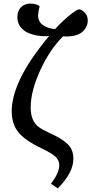

<svg xmlns="http://www.w3.org/2000/svg" viewBox="-20 -809 506 1063"><path d="M210 12.2Q117.7 -31.7 81.3 -77.4Q44.9 -123 44.9 -192.9Q44.9 -274.9 93.8 -376.5Q142.6 -478 252 -609.9Q222.2 -606.9 192.9 -611.1Q163.6 -615.2 136.7 -626.5Q109.9 -637.7 93 -660.4Q76.2 -683.1 76.2 -713.9Q76.2 -748.5 95.9 -768.8Q115.7 -789.1 149.9 -789.1Q179.7 -789.1 199.2 -774.9Q190.9 -737.3 190.9 -724.1Q190.9 -689 217.5 -670.2Q244.1 -651.4 285.2 -647.9Q320.8 -687.5 357.9 -718.5Q395 -749.5 417 -757.8Q434.1 -755.4 450 -738.3Q465.8 -721.2 465.8 -695.8Q465.8 -678.7 458.7 -662.8Q451.7 -647 436.5 -633.1Q421.4 -619.1 393.6 -612.1Q365.7 -605 329.1 -607.9Q255.4 -534.7 202.6 -419.4Q149.9 -304.2 149.9 -214.8Q149.9 -175.3 161.1 -149.2Q172.4 -123 192.4 -107.4Q212.4 -91.8 249 -75.2Q285.6 -58.6 307.1 -46.1Q328.6 -33.7 348.6 -16.6Q368.7 0.5 377.4 21.7Q386.2 43 386.2 70.8Q386.2 147.5 299.8 233.9L262.2 208Q308.1 148.4 308.1 106Q308.1 76.7 285.9 57.4Q263.7 38.1 210 12.2Z"/></svg>

Font: Literata Book Medium
Style: Italic
Weight: 500
Italic angle: -3°
Designer: Latin by Veronika Burian and Jose Scaglione. Greek by Irene Vlachou. Cyrillic by Vera Evstafieva
Foundry: TypeTogether
Version: Version 1.003;PS 001.003;hotconv 1.0.88;makeotf.lib2.5.64775